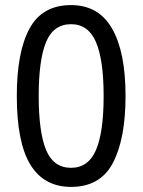

<svg xmlns="http://www.w3.org/2000/svg" viewBox="-20 -815 560 754"><path d="M473 -438Q473 -270 423.5 -175.5Q374 -81 259 -81Q153 -81 99.5 -168Q46 -255 46 -438Q46 -611 96 -703Q146 -795 259 -795Q367 -795 420 -703Q473 -611 473 -438ZM132 -438Q132 -296 161 -226Q190 -156 259 -156Q327 -156 357 -226Q387 -296 387 -438Q387 -579 357 -649.5Q327 -720 259 -720Q190 -720 161 -650Q132 -580 132 -438Z"/></svg>

Font: Noto Sans Kannada UI SemiCondensed
Style: Regular
Weight: 400
Width: 4
Designer: Jelle Bosma - Monotype Design Team
Foundry: Monotype Imaging Inc.
Version: Version 2.005; ttfautohint (v1.8.4.7-5d5b)